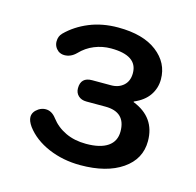

<svg xmlns="http://www.w3.org/2000/svg" viewBox="-75 -925 622 609"><g transform="rotate(15 236.0 -620.5)"><path d="M58 -471Q46 -488 46 -501Q46 -518 64 -530Q75 -537 87 -537Q107 -537 122 -517Q141 -492 170.5 -478Q200 -464 238 -464Q285 -464 309.5 -481Q334 -498 334 -530Q334 -594 267 -594H205Q188 -594 178 -603.5Q168 -613 168 -628Q168 -664 205 -664H267Q292 -664 308 -678.5Q324 -693 324 -719Q324 -777 237 -777Q209 -777 183 -766.5Q157 -756 137 -735Q120 -718 99 -718Q88 -718 79 -724Q64 -736 64 -754Q64 -771 75 -782Q105 -812 147.5 -829.5Q190 -847 242 -847Q324 -847 369.5 -812Q415 -777 415 -723Q415 -694 399 -670.5Q383 -647 350 -633V-631Q426 -601 426 -523Q426 -464 375 -429Q324 -394 238 -394Q181 -394 133 -414.5Q85 -435 58 -471Z"/></g></svg>

Font: Kodchasan Medium
Style: Regular
Weight: 500
Designer: Katatrad Aksorn Co.,Ltd.
Foundry: Cadson Demak Co.,Ltd.
Version: Version 1.000; ttfautohint (v1.6)